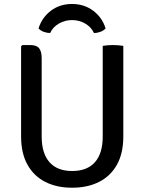

<svg xmlns="http://www.w3.org/2000/svg" viewBox="-20 -908 708 942"><path d="M585 -238.5Q585 -156 553.8 -100Q522.5 -44 466 -15.5Q409.5 13 333.5 13Q258.5 13 202.2 -15.5Q146 -44 114.8 -100Q83.5 -156 83.5 -238.5V-681L90 -687H128.5Q159.5 -687 172 -671.2Q184.5 -655.5 184.5 -622.5V-238.5Q184.5 -155.5 222.8 -112.2Q261 -69 334 -69Q407.5 -69 445.8 -112.2Q484 -155.5 484 -238.5V-683Q495.5 -685 508.5 -686Q521.5 -687 533 -687Q545 -687 559.2 -686Q573.5 -685 585 -683ZM498 -768.5Q488 -757.5 472.5 -751.8Q457 -746 441 -746Q427.5 -775.5 398 -792.5Q368.5 -809.5 333.5 -809.5Q298.5 -809.5 269 -792.5Q239.5 -775.5 226 -746Q210.5 -746 194.8 -751.8Q179 -757.5 169 -768.5Q185.5 -821.5 229.2 -855Q273 -888.5 333.5 -888.5Q393.5 -888.5 437.8 -855Q482 -821.5 498 -768.5Z"/></svg>

Font: Signika Negative
Style: Regular
Weight: 400
Designer: Anna Giedry
Foundry: Anna Giedry
Version: Version 2.001